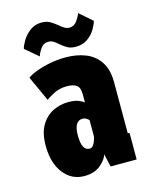

<svg xmlns="http://www.w3.org/2000/svg" viewBox="-107 -757 664 840"><g transform="rotate(-15 225.0 -337.0)"><path d="M171 11Q113.5 11 77.2 -35.8Q41 -82.5 41 -161Q41 -217 61.5 -252Q82 -287 115 -303.5Q148 -320 186 -320Q216.5 -320 234.2 -312Q252 -304 256 -299V-338Q256 -366.5 241.5 -377.5Q227 -388.5 196.5 -388.5Q163 -388.5 136.5 -374.2Q110 -360 101.5 -352.5L49.5 -466.5Q59.5 -475.5 85.8 -486Q112 -496.5 148.5 -504.2Q185 -512 225 -512Q274.5 -512 314.5 -496.2Q354.5 -480.5 378.2 -445.2Q402 -410 402 -351.5V-120.5H410V0H292L278.5 -58.5Q273 -36.5 245.2 -12.8Q217.5 11 171 11ZM223.5 -99Q234.5 -99 241.2 -108.8Q248 -118.5 251.5 -130Q255 -141.5 255.5 -146.5V-219Q253 -223 245 -228.2Q237 -233.5 226 -233.5Q209 -233.5 198.8 -218Q188.5 -202.5 188.5 -167.5Q188.5 -99 223.5 -99ZM281 -545Q257 -545 241.2 -554.8Q225.5 -564.5 213 -575.5Q203 -584.5 192.8 -591Q182.5 -597.5 170.5 -597.5Q147.5 -597.5 134.5 -578.8Q121.5 -560 117.5 -545L58.5 -595Q61.5 -609 74.5 -630.8Q87.5 -652.5 109.8 -669.5Q132 -686.5 162 -686.5Q185.5 -686.5 201.8 -676.8Q218 -667 231 -656Q242.5 -646.5 253 -639.8Q263.5 -633 276 -633Q297 -633 310.2 -651.8Q323.5 -670.5 328 -685L386 -634.5Q382 -619 369.5 -597.8Q357 -576.5 335 -560.8Q313 -545 281 -545Z"/></g></svg>

Font: Trispace Condensed
Style: Bold
Weight: 700
Width: 3
Designer: Tyler Finck
Foundry: Etcetera Type Company
Version: Version 1.210; ttfautohint (v1.8.3)